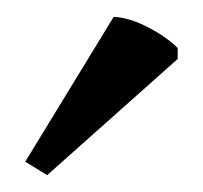

<svg xmlns="http://www.w3.org/2000/svg" viewBox="-20 -752 241 228"><path d="M10 -560 115 -732Q134 -731 156 -719.5Q178 -708 191 -695V-682L36 -544Z"/></svg>

Font: Halant Medium
Style: Regular
Weight: 500
Designer: Hitesh Malaviya (Devanagari), Satya Rajpurohit (Latin)
Foundry: Indian Type Foundry
Version: Version 1.101;PS 1.0;hotconv 1.0.78;makeotf.lib2.5.61930; tt